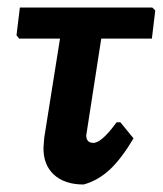

<svg xmlns="http://www.w3.org/2000/svg" viewBox="-20 -484 434 512"><path d="M203 8Q152 8 123.5 -18.5Q95 -45 96 -91L98 -117L140 -381H31L24 -390L33 -464H386L394 -456L385 -381H250L212 -136L210 -123Q210 -103 229 -103Q251 -103 291 -158H301L336 -115Q304 -61 273 -32Q242 -3 203 8Z"/></svg>

Font: Alegreya Sans
Style: Bold Italic
Weight: 700
Italic angle: -7°
Designer: Juan Pablo del Peral
Foundry: Huerta Tipografica
Version: Version 2.007